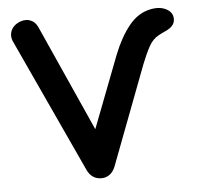

<svg xmlns="http://www.w3.org/2000/svg" viewBox="-44 -593 655 639"><g transform="rotate(-5 283.0 -274.0)"><path d="M270 0Q237 0 222 -33L15 -481Q8 -498 14.5 -514.5Q21 -531 39 -540Q59 -550 77 -544.5Q95 -539 104 -520L287 -112L243 -111L356 -405Q379 -463 409.5 -500.5Q440 -538 482 -546Q513 -552 534.5 -540.5Q556 -529 556 -507Q556 -493 546 -483Q538 -475 525.5 -469.5Q513 -464 502 -458Q481 -447 468 -423Q455 -399 442 -366L316 -34Q309 -17 297 -8.5Q285 0 270 0Z"/></g></svg>

Font: Comfortaa
Style: Bold
Weight: 700
Designer: Johan Aakerlund
Foundry: Johan Aakerlund
Version: Version 3.104; ttfautohint (v1.8.1.43-b0c9)